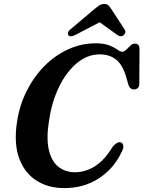

<svg xmlns="http://www.w3.org/2000/svg" viewBox="-20 -930 719 962"><path d="M587 -216Q595.5 -212.5 597.8 -199.8Q600 -187 588 -165.5Q548 -82.5 473.2 -35Q398.5 12.5 302 12.5Q221 12.5 161.8 -25.8Q102.5 -64 75.8 -137.5Q49 -211 65 -317.5Q77 -400 112.5 -471.8Q148 -543.5 201.2 -597.8Q254.5 -652 320.8 -682.5Q387 -713 459.5 -713Q502.5 -713 528.5 -702.2Q554.5 -691.5 569 -681Q583.5 -670.5 592.5 -670.5Q602 -670.5 612.2 -680.8Q622.5 -691 633.2 -701.2Q644 -711.5 654.5 -711.5Q679 -711.5 679 -684.5L678 -509.5Q678 -495.5 670.2 -488.8Q662.5 -482 651.5 -482Q630 -482 622.5 -507.5L612.5 -543.5Q595 -604.5 562.2 -631Q529.5 -657.5 479.5 -657.5Q418 -657.5 365.8 -614.2Q313.5 -571 277 -497Q240.5 -423 226.5 -331Q211 -238 224.5 -179.8Q238 -121.5 272.8 -94.2Q307.5 -67 355.5 -67Q408 -67 456 -97.2Q504 -127.5 544 -194Q569 -223.5 587 -216ZM358.5 -755.5Q333 -742 323 -753Q319 -758 320.8 -766.2Q322.5 -774.5 333 -783L452 -883.5Q466.5 -895.5 477.5 -902.8Q488.5 -910 502 -910Q516 -910 523.2 -902.8Q530.5 -895.5 538.5 -883.5L604.5 -782Q610 -773 607.2 -765Q604.5 -757 598.5 -753Q583.5 -742.5 567 -755.5L479.5 -818.5Z"/></svg>

Font: Fraunces 72pt S050 SemiBold
Style: Italic
Weight: 600
Italic angle: -16°
Version: Version 1.000; ttfautohint (v1.8.3)